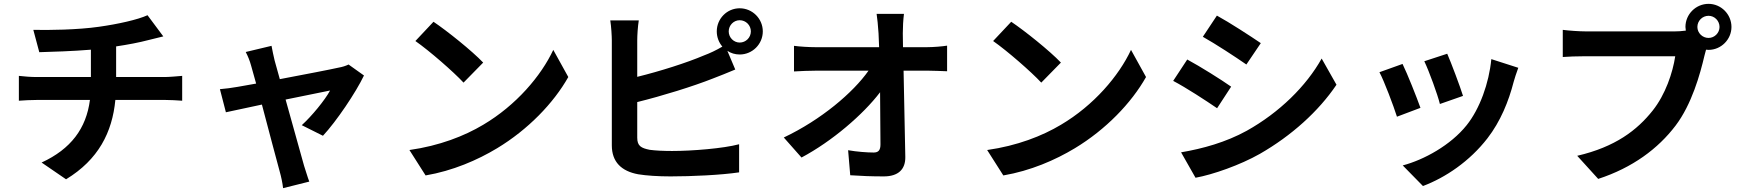

<svg xmlns="http://www.w3.org/2000/svg" viewBox="-20 -873 9030 997"><path d="M78 -479V-350C104 -352 141 -354 172 -354H447C428 -206 348 -99 196 -29L323 58C491 -44 563 -186 579 -354H838C865 -354 899 -352 926 -350V-479C904 -477 857 -473 835 -473H583V-632C643 -641 702 -652 751 -665C768 -669 794 -676 828 -684L746 -794C696 -771 594 -748 494 -734C384 -718 229 -716 153 -718L184 -602C251 -604 356 -607 452 -615V-473H170C139 -473 105 -476 78 -479Z M1870 -481 1790 -538C1776 -531 1757 -525 1739 -522C1700 -513 1560 -486 1433 -462L1406 -559C1400 -585 1394 -612 1390 -635L1256 -603C1267 -582 1277 -558 1284 -532L1310 -439L1214 -422C1181 -416 1154 -413 1122 -410L1153 -290L1340 -330C1376 -194 1417 -38 1432 16C1440 44 1447 77 1450 104L1586 70C1578 50 1565 5 1559 -12L1463 -356L1694 -403C1668 -354 1598 -269 1547 -223L1657 -168C1727 -243 1828 -393 1870 -481Z M2231 -760 2137 -660C2210 -609 2335 -500 2387 -444L2489 -548C2431 -609 2301 -713 2231 -760ZM2106 -94 2190 38C2331 14 2460 -42 2561 -103C2722 -200 2855 -338 2931 -473L2853 -614C2790 -479 2660 -326 2489 -225C2392 -167 2262 -116 2106 -94Z M3764 -710C3764 -742 3790 -768 3821 -768C3853 -768 3879 -742 3879 -710C3879 -678 3853 -652 3821 -652C3790 -652 3764 -678 3764 -710ZM3297 -767H3149C3154 -736 3157 -685 3157 -663C3157 -601 3157 -233 3157 -118C3157 -32 3207 16 3294 32C3337 39 3397 43 3462 43C3572 43 3724 36 3818 22V-124C3736 -102 3574 -89 3470 -89C3425 -89 3384 -91 3354 -95C3309 -104 3289 -115 3289 -158V-343C3419 -375 3580 -425 3681 -465C3714 -477 3759 -496 3798 -512L3757 -609C3775 -597 3797 -590 3821 -590C3887 -590 3941 -644 3941 -710C3941 -776 3887 -830 3821 -830C3755 -830 3702 -776 3702 -710C3702 -680 3713 -652 3731 -631C3697 -611 3667 -597 3635 -585C3546 -547 3407 -503 3289 -474V-663C3289 -691 3292 -736 3297 -767Z M4050 -159 4142 -55C4300 -139 4462 -278 4550 -394L4552 -123C4552 -94 4542 -81 4517 -81C4483 -81 4429 -85 4384 -93L4395 37C4452 41 4508 43 4569 43C4645 43 4682 6 4681 -58L4672 -506H4801C4828 -506 4866 -504 4898 -503V-636C4874 -632 4827 -628 4794 -628H4669L4668 -700C4668 -731 4670 -770 4674 -801H4532C4536 -775 4539 -743 4542 -700L4545 -628H4214C4180 -628 4132 -631 4103 -635V-502C4138 -504 4181 -506 4217 -506H4490C4410 -392 4244 -251 4050 -159Z M5231 -760 5137 -660C5210 -609 5335 -500 5387 -444L5489 -548C5431 -609 5301 -713 5231 -760ZM5106 -94 5190 38C5331 14 5460 -42 5561 -103C5722 -200 5855 -338 5931 -473L5853 -614C5790 -479 5660 -326 5489 -225C5392 -167 5262 -116 5106 -94Z M6299 -792 6226 -682C6292 -645 6396 -577 6452 -538L6527 -649C6474 -685 6365 -756 6299 -792ZM6113 -82 6188 50C6277 34 6420 -16 6522 -74C6686 -168 6827 -295 6920 -433L6843 -569C6763 -426 6624 -289 6454 -194C6345 -134 6225 -101 6113 -82ZM6145 -564 6072 -453C6139 -418 6243 -350 6300 -311L6373 -423C6322 -459 6212 -528 6145 -564Z M7495 -594 7376 -555C7401 -503 7445 -382 7457 -333L7577 -375C7563 -421 7514 -551 7495 -594ZM7864 -521 7724 -566C7712 -441 7664 -308 7596 -223C7513 -119 7374 -43 7264 -14L7369 93C7486 49 7611 -35 7704 -155C7772 -243 7814 -347 7840 -448C7846 -468 7852 -489 7864 -521ZM7263 -541 7143 -498C7167 -454 7217 -321 7234 -267L7356 -313C7336 -369 7288 -490 7263 -541Z M8794 -733C8794 -765 8820 -791 8852 -791C8883 -791 8909 -765 8909 -733C8909 -702 8883 -676 8852 -676C8820 -676 8794 -702 8794 -733ZM8732 -733 8734 -714C8713 -711 8691 -710 8677 -710C8620 -710 8289 -710 8214 -710C8181 -710 8124 -714 8095 -718V-577C8120 -579 8168 -581 8214 -581C8289 -581 8619 -581 8679 -581C8666 -495 8628 -382 8562 -299C8481 -197 8368 -110 8170 -64L8279 56C8457 -2 8590 -101 8681 -221C8765 -332 8808 -487 8831 -585L8839 -615L8852 -614C8917 -614 8971 -668 8971 -733C8971 -799 8917 -853 8852 -853C8786 -853 8732 -799 8732 -733Z"/></svg>

Font: Source Han Sans KR
Style: Bold
Weight: 700
Designer: Ryoko NISHIZUKA 西塚涼子 (kana, bopomofo & ideographs); Paul D. Hunt (Latin, Greek & Cyrillic); Sandoll Communications 산돌커뮤니
Foundry: Adobe
Version: Version 2.004;hotconv 1.0.118;makeotfexe 2.5.65603